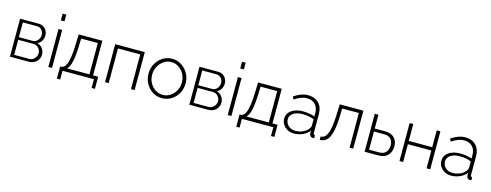

<svg xmlns="http://www.w3.org/2000/svg" viewBox="-25 -1574 6496 2539"><g transform="rotate(15 3223.5 -305.0)"><path d="M78 0V-520H329Q371 -520 400 -501.5Q429 -483 444 -453.5Q459 -424 459 -392Q459 -351 438.5 -317Q418 -283 382 -267Q427 -254 454 -218.5Q481 -183 481 -137Q481 -97 461.5 -66Q442 -35 408.5 -17.5Q375 0 332 0ZM126 -280H315Q343 -280 364.5 -295.5Q386 -311 398 -334.5Q410 -358 410 -385Q410 -424 384.5 -453Q359 -482 319 -482H126ZM126 -38H331Q360 -38 383 -53Q406 -68 419.5 -91.5Q433 -115 433 -141Q433 -182 405 -213Q377 -244 335 -244H126Z M604 -638V-730H654V-638ZM604 0V-520H654V0Z M753 120V-46H761Q785 -46 804.5 -61Q824 -76 839 -113Q854 -150 863.5 -215Q873 -280 876 -380L880 -520H1204V-46H1274V120H1228V0H798V120ZM846 -46H1154V-475H926L923 -377Q918 -225 899 -148.5Q880 -72 846 -46Z M1380 0V-520H1785V0H1735V-475H1430V0Z M2160 10Q2087 10 2029.5 -27Q1972 -64 1939 -125Q1906 -186 1906 -259Q1906 -314 1925 -362.5Q1944 -411 1979 -448.5Q2014 -486 2060 -507.5Q2106 -529 2160 -529Q2214 -529 2260 -507.5Q2306 -486 2340.5 -448.5Q2375 -411 2394.5 -362.5Q2414 -314 2414 -259Q2414 -186 2380.5 -125Q2347 -64 2289.5 -27Q2232 10 2160 10ZM1956 -257Q1956 -196 1983.5 -145.5Q2011 -95 2057 -65Q2103 -35 2159 -35Q2215 -35 2261.5 -65.5Q2308 -96 2335.5 -147Q2363 -198 2363 -260Q2363 -321 2335.5 -372Q2308 -423 2261.5 -453.5Q2215 -484 2160 -484Q2104 -484 2058 -453Q2012 -422 1984 -370.5Q1956 -319 1956 -257Z M2534 0V-520H2785Q2827 -520 2856 -501.5Q2885 -483 2900 -453.5Q2915 -424 2915 -392Q2915 -351 2894.5 -317Q2874 -283 2838 -267Q2883 -254 2910 -218.5Q2937 -183 2937 -137Q2937 -97 2917.5 -66Q2898 -35 2864.5 -17.5Q2831 0 2788 0ZM2582 -280H2771Q2799 -280 2820.5 -295.5Q2842 -311 2854 -334.5Q2866 -358 2866 -385Q2866 -424 2840.5 -453Q2815 -482 2775 -482H2582ZM2582 -38H2787Q2816 -38 2839 -53Q2862 -68 2875.5 -91.5Q2889 -115 2889 -141Q2889 -182 2861 -213Q2833 -244 2791 -244H2582Z M3060 -638V-730H3110V-638ZM3060 0V-520H3110V0Z M3209 120V-46H3217Q3241 -46 3260.5 -61Q3280 -76 3295 -113Q3310 -150 3319.5 -215Q3329 -280 3332 -380L3336 -520H3660V-46H3730V120H3684V0H3254V120ZM3302 -46H3610V-475H3382L3379 -377Q3374 -225 3355 -148.5Q3336 -72 3302 -46Z M3793 -150Q3793 -196 3820.5 -231Q3848 -266 3897.5 -285.5Q3947 -305 4011 -305Q4051 -305 4094.5 -298Q4138 -291 4171 -279V-328Q4171 -400 4129 -443Q4087 -486 4015 -486Q3976 -486 3934 -470Q3892 -454 3848 -424L3827 -460Q3929 -529 4020 -529Q4112 -529 4166.5 -474Q4221 -419 4221 -324V-66Q4221 -42 4243 -41V0Q4224 2 4218 1Q4199 -1 4188.5 -15Q4178 -29 4177 -44V-85Q4141 -40 4084.5 -15Q4028 10 3966 10Q3917 10 3877.5 -11.5Q3838 -33 3815.5 -69Q3793 -105 3793 -150ZM4151 -107Q4171 -132 4171 -154V-240Q4099 -268 4016 -268Q3937 -268 3889 -236.5Q3841 -205 3841 -153Q3841 -120 3858 -92Q3875 -64 3905.5 -47Q3936 -30 3976 -30Q4032 -30 4079 -51.5Q4126 -73 4151 -107Z M4320 2V-44Q4347 -44 4369 -59.5Q4391 -75 4408 -112Q4425 -149 4435.5 -214.5Q4446 -280 4449 -380L4454 -520H4778V0H4728V-475H4499L4497 -377Q4492 -230 4471 -147.5Q4450 -65 4412 -31.5Q4374 2 4320 2Z M4934 0V-520H4984V-331H5123Q5210 -331 5253 -286Q5296 -241 5296 -169Q5296 -122 5277 -84Q5258 -46 5220.5 -23Q5183 0 5127 0ZM4984 -41H5121Q5166 -41 5193.5 -59Q5221 -77 5233.5 -106Q5246 -135 5246 -168Q5246 -200 5234.5 -228Q5223 -256 5195.5 -273Q5168 -290 5119 -290H4984Z M5411 0V-520H5461V-289H5782V-520H5832V0H5782V-244H5461V0Z M5945 -150Q5945 -196 5972.5 -231Q6000 -266 6049.5 -285.5Q6099 -305 6163 -305Q6203 -305 6246.5 -298Q6290 -291 6323 -279V-328Q6323 -400 6281 -443Q6239 -486 6167 -486Q6128 -486 6086 -470Q6044 -454 6000 -424L5979 -460Q6081 -529 6172 -529Q6264 -529 6318.5 -474Q6373 -419 6373 -324V-66Q6373 -42 6395 -41V0Q6376 2 6370 1Q6351 -1 6340.5 -15Q6330 -29 6329 -44V-85Q6293 -40 6236.5 -15Q6180 10 6118 10Q6069 10 6029.5 -11.5Q5990 -33 5967.5 -69Q5945 -105 5945 -150ZM6303 -107Q6323 -132 6323 -154V-240Q6251 -268 6168 -268Q6089 -268 6041 -236.5Q5993 -205 5993 -153Q5993 -120 6010 -92Q6027 -64 6057.5 -47Q6088 -30 6128 -30Q6184 -30 6231 -51.5Q6278 -73 6303 -107Z"/></g></svg>

Font: Raleway Light
Style: Regular
Weight: 300
Designer: Matt McInerney, Pablo Impallari, Rodrigo Fuenzalida
Foundry: Matt McInerney, Pablo Impallari, Rodrigo Fuenzalida
Version: Version 4.026